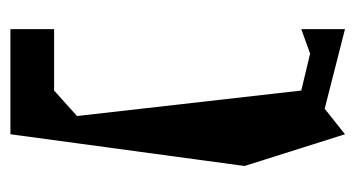

<svg xmlns="http://www.w3.org/2000/svg" viewBox="-177 -651 683 369"><g transform="rotate(-90 164.5 -466.5)"><path d="M30 -338 91 -145 140 -184 293 -145V-229L246 -212L175 -229L126 -660L175 -704H293V-788H91Z"/></g></svg>

Font: bitstorm
Style: excn
Weight: 400
Version: Version 0.2